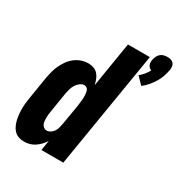

<svg xmlns="http://www.w3.org/2000/svg" viewBox="-184 -912 983 1048"><g transform="rotate(30 307.5 -388.0)"><path d="M522 -575 480 -619Q495 -631 507 -645.5Q519 -660 527 -676Q520 -679 514 -684Q508 -689 505 -696.5Q502 -704 501.5 -712Q501 -720 503 -729Q505 -740 510 -751Q515 -762 524 -770Q533 -778 544.5 -781Q556 -784 568 -784Q579 -784 589.5 -781Q600 -778 606.5 -770Q613 -762 614.5 -751Q616 -740 614 -729Q610 -707 602.5 -685.5Q595 -664 583 -644.5Q571 -625 555.5 -607Q540 -589 522 -575ZM119 8Q100 8 83.5 2Q67 -4 55.5 -16.5Q44 -29 37 -45.5Q30 -62 26.5 -79Q23 -96 21.5 -114.5Q20 -133 20.5 -151Q21 -169 23.5 -187.5Q26 -206 29 -225L50 -355Q54 -376 59.5 -397Q65 -418 74.5 -438Q84 -458 97.5 -477Q111 -496 129.5 -510Q148 -524 169 -531Q190 -538 212 -538Q230 -538 246 -532Q262 -526 273 -513.5Q284 -501 290 -485Q296 -469 300 -452L346 -735H484L363 0H225L235 -63Q225 -47 212.5 -34Q200 -21 185 -11Q170 -1 153 3.5Q136 8 119 8ZM196 -106Q208 -106 219.5 -113.5Q231 -121 238 -131.5Q245 -142 248.5 -154Q252 -166 254 -178L276 -308Q277 -317 278 -325Q279 -333 280 -341.5Q281 -350 281.5 -358.5Q282 -367 281.5 -375.5Q281 -384 280 -392Q279 -400 276 -407.5Q273 -415 266.5 -419.5Q260 -424 252 -424Q238 -424 225 -414Q212 -404 204 -391Q196 -378 192 -364Q188 -350 185 -336L164 -206Q162 -196 161 -185.5Q160 -175 160 -165Q160 -155 161 -145Q162 -135 166 -126.5Q170 -118 178 -112Q186 -106 196 -106Z"/></g></svg>

Font: Iosevka Curly Heavy Oblique
Style: Regular
Weight: 900
Italic angle: -9°
Monospace: yes
Designer: Belleve Invis
Foundry: Belleve Invis
Version: Version 11.1.0; ttfautohint (v1.8.3)